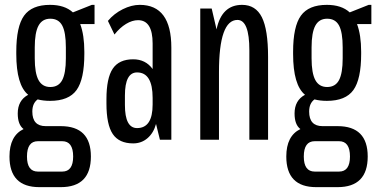

<svg xmlns="http://www.w3.org/2000/svg" viewBox="-20 -575 1552 790"><path d="M142 195Q19 195 19 69Q19 -16 77 -44Q53 -62 53 -108Q53 -162 96 -185Q47 -225 47 -353V-362Q47 -466 79 -510.5Q111 -555 186 -555Q246 -555 280 -524L358 -555H369V-476H310Q327 -431 327 -362V-353Q327 -249 295 -204.5Q263 -160 186 -160Q158 -160 135 -166Q113 -150 113 -116Q113 -56 168 -56H230Q354 -56 354 69Q354 195 230 195ZM251 -335V-380Q251 -442 236 -470Q221 -498 187 -498Q154 -498 138.5 -469.5Q123 -441 123 -380V-335Q123 -274 138.5 -245.5Q154 -217 187 -217Q221 -217 236 -245.5Q251 -274 251 -335ZM236 6H136Q91 6 91 69Q91 131 136 131H236Q281 131 281 69Q281 6 236 6Z M528 15Q470 15 444 -23.5Q418 -62 418 -149V-167Q418 -254 444 -292.5Q470 -331 528 -331Q579 -331 608 -291V-396Q608 -492 548 -492Q524 -492 498.5 -476.5Q473 -461 451 -433L424 -489Q449 -519 485 -537Q521 -555 555 -555Q685 -555 685 -379V0H638L622 -65Q612 -28 587 -6.5Q562 15 528 15ZM544 -48Q608 -48 608 -145V-172Q608 -277 544 -277Q494 -277 494 -182V-143Q494 -48 544 -48Z M804 0V-540H851L871 -454Q892 -555 976 -555Q1032 -555 1057.5 -504Q1083 -453 1083 -341V0H1006V-368Q1006 -493 957 -493Q881 -493 881 -279V0Z M1281 195Q1158 195 1158 69Q1158 -16 1216 -44Q1192 -62 1192 -108Q1192 -162 1235 -185Q1186 -225 1186 -353V-362Q1186 -466 1218 -510.5Q1250 -555 1325 -555Q1385 -555 1419 -524L1497 -555H1508V-476H1449Q1466 -431 1466 -362V-353Q1466 -249 1434 -204.5Q1402 -160 1325 -160Q1297 -160 1274 -166Q1252 -150 1252 -116Q1252 -56 1307 -56H1369Q1493 -56 1493 69Q1493 195 1369 195ZM1390 -335V-380Q1390 -442 1375 -470Q1360 -498 1326 -498Q1293 -498 1277.5 -469.5Q1262 -441 1262 -380V-335Q1262 -274 1277.5 -245.5Q1293 -217 1326 -217Q1360 -217 1375 -245.5Q1390 -274 1390 -335ZM1375 6H1275Q1230 6 1230 69Q1230 131 1275 131H1375Q1420 131 1420 69Q1420 6 1375 6Z"/></svg>

Font: Pathway Gothic One
Style: Regular
Weight: 400
Version: Version 1.003; ttfautohint (v1.8.4.7-5d5b);gftools[0.9.26]